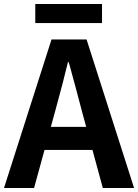

<svg xmlns="http://www.w3.org/2000/svg" viewBox="-24 -938 689 958"><path d="M233 -741H408L645 0H489L384 -386Q364 -459 352 -507L319 -628H315Q295 -543 252 -386L146 0H-4ZM143 -305H495V-190H143ZM152 -918H485V-823H152Z"/></svg>

Font: Merged Yaku Han JP
Style: Bold
Weight: 700
Designer: Ryoko NISHIZUKA 西塚涼子 (kana, bopomofo & ideographs); Paul D. Hunt (Latin, Greek & Cyrillic); Sandoll Communications 산돌커뮤니
Foundry: Adobe
Version: Version 2.004